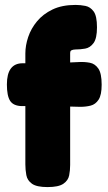

<svg xmlns="http://www.w3.org/2000/svg" viewBox="-20 -750 440 780"><path d="M173 10Q129 10 110 -3.5Q91 -17 87 -38.5Q83 -60 83 -82V-533Q83 -565 94.5 -599.5Q106 -634 130.5 -663.5Q155 -693 193.5 -711.5Q232 -730 287 -730Q307 -730 327 -726Q347 -722 360.5 -703.5Q374 -685 374 -639Q374 -594 360 -575Q346 -556 326 -552.5Q306 -549 286 -549Q281 -549 277 -548Q273 -547 270 -545.5Q267 -544 266 -541Q265 -538 265 -535V-80Q265 -58 261 -37.5Q257 -17 237.5 -3.5Q218 10 173 10ZM72 -493H189L303 -498Q325 -499 345.5 -495Q366 -491 379.5 -471.5Q393 -452 393 -406Q393 -364 380.5 -345Q368 -326 348.5 -321Q329 -316 306 -316L194 -319H68Q34 -320 21 -340.5Q8 -361 8 -407Q8 -450 24 -471.5Q40 -493 72 -493Z"/></svg>

Font: Fredoka SemiCondensed
Style: Bold
Weight: 700
Width: 4
Designer: Ben Nathan
Foundry: Milena B. Brandão, Ben Nathan
Version: Version 2.001